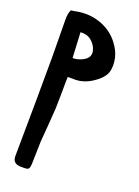

<svg xmlns="http://www.w3.org/2000/svg" viewBox="-158 -808 705 977"><g transform="rotate(20 194.5 -319.0)"><path d="M82 103Q41 101 41 62Q41 -6 43 -144Q43 -160 43.5 -193Q44 -226 44 -243Q45 -322 45 -480Q45 -544 43 -672Q42 -713 53 -732L78 -735L79 -736Q158 -751 227 -720.5Q296 -690 333 -619Q351 -583 351 -543Q351 -532 349 -518Q344 -481 300 -448Q243 -404 181 -408H154Q154 -402 153.5 -392.5Q153 -383 153 -379Q153 -363 152.5 -312.5Q152 -262 151 -235Q149 -201 144 -138.5Q139 -76 137 -52Q136 -32 135.5 8Q135 48 134 68Q133 92 126.5 98Q120 104 97 103ZM144 -507Q161 -506 182 -513.5Q203 -521 215 -532Q230 -545 230 -565Q230 -571 228 -579Q220 -608 196 -627.5Q172 -647 137 -644Z"/></g></svg>

Font: Because We Connect
Style: Regular
Weight: 400
Designer: Liz Wetzel, Aaron Williamson, Russ McMullin
Foundry: Red Hat
Version: Version 1.000